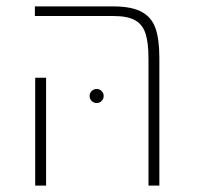

<svg xmlns="http://www.w3.org/2000/svg" viewBox="-20 -580 617 600"><path d="M444 -397Q444 -446 435 -474.5Q426 -503 402.5 -516.5Q379 -530 334 -530H89V-560H334Q391 -560 422.5 -543Q454 -526 466 -491.5Q478 -457 478 -399V0H444ZM90 -337H124V0H90ZM260 -280Q260 -289 266.5 -295.5Q273 -302 282 -302Q291 -302 297.5 -295.5Q304 -289 304 -280Q304 -271 297.5 -264.5Q291 -258 282 -258Q273 -258 266.5 -264.5Q260 -271 260 -280Z"/></svg>

Font: FiraGO UltraLight
Style: Regular
Weight: 200
Designer: bBox Type
Foundry: bBox Type GmbH
Version: Version 1.001